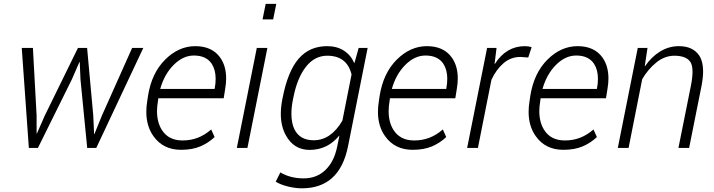

<svg xmlns="http://www.w3.org/2000/svg" viewBox="-20 -782 3777 1015"><path d="M489 0H441L405.5 -361.5L401.5 -454L400 -454.5L359.5 -361.5L180.5 0H132.5L95 -528.5H154L173.5 -171.5V-76H175L217 -171.5L392 -528.5H440.5L473 -171.5L477.5 -73H479L519 -171.5L678.5 -528.5H737.5Z M937 10Q842 10 791 -62.5Q753.5 -115 753.5 -191Q753.5 -218.5 758.5 -248.5L762.5 -275.5Q781.5 -395.5 853 -466.8Q924.5 -538 1012.5 -538Q1101.5 -538 1144.5 -477Q1175.5 -433 1175.5 -367Q1175.5 -341.5 1170.5 -312.5L1162.5 -262.5H817L815.5 -252Q810 -217.5 810 -195Q810 -137 834.5 -97Q869.5 -39.5 945 -39.5Q988.5 -39.5 1025.5 -53.8Q1062.5 -68 1096.5 -97.5L1114.5 -57.5Q1082 -26.5 1039.2 -8.2Q996.5 10 937 10ZM1114.5 -312Q1117.5 -329 1118.8 -340.2Q1120 -351.5 1120 -366Q1120 -412.5 1099.5 -444.5Q1070.5 -488.5 1005 -488.5Q947.5 -488.5 898 -438.8Q848.5 -389 827 -312Z M1288 0H1232L1337.5 -528.5H1393.5ZM1424 -679.5H1368L1384.5 -761.5H1440.5Z M1576 213.5Q1542 213.5 1503.2 204.2Q1464.5 195 1437.5 178.5L1462 129.5Q1515 161 1585.5 161Q1654 161 1700.2 116.8Q1746.5 72.5 1762.5 -7L1774 -63.5L1772.5 -64Q1711 10 1617.5 10.5Q1533.5 10.5 1491.5 -66Q1464.5 -114.5 1464.5 -180.5Q1464.5 -217 1473 -259.5Q1501 -406 1559.5 -472.5Q1616.5 -538 1709.5 -538Q1760.5 -538 1797.2 -514.8Q1834 -491.5 1852.5 -449.5H1854L1876 -528.5H1923.5L1819.5 -7Q1774.5 213.5 1576 213.5ZM1638.5 -40.5Q1729 -40.5 1790 -144L1838.5 -388.5Q1814 -487 1710.5 -487.5Q1643 -487.5 1597.2 -428.8Q1551.5 -370 1531.5 -269.5L1529.5 -259.5Q1520 -215.5 1520.5 -179Q1520.5 -131.5 1536.5 -98.5Q1565 -40.5 1638.5 -40.5Z M2161.5 10Q2066.5 10 2015.5 -62.5Q1978 -115 1978 -191Q1978 -218.5 1983 -248.5L1987 -275.5Q2006 -395.5 2077.5 -466.8Q2149 -538 2237 -538Q2326 -538 2369 -477Q2400 -433 2400 -367Q2400 -341.5 2395 -312.5L2387 -262.5H2041.5L2040 -252Q2034.5 -217.5 2034.5 -195Q2034.5 -137 2059 -97Q2094 -39.5 2169.5 -39.5Q2213 -39.5 2250 -53.8Q2287 -68 2321 -97.5L2339 -57.5Q2306.5 -26.5 2263.8 -8.2Q2221 10 2161.5 10ZM2339 -312Q2342 -329 2343.2 -340.2Q2344.5 -351.5 2344.5 -366Q2344.5 -412.5 2324 -444.5Q2295 -488.5 2229.5 -488.5Q2172 -488.5 2122.5 -438.8Q2073 -389 2051.5 -312Z M2506.5 0H2449.5L2555 -528.5H2605L2594.5 -444.5L2596 -444Q2656 -538 2755 -538Q2774.5 -538 2790.5 -532.5L2772.5 -478L2731.5 -481Q2680.5 -481 2642 -448Q2603.5 -415 2578 -360.5Z M2958 10Q2863 10 2812 -62.5Q2774.5 -115 2774.5 -191Q2774.5 -218.5 2779.5 -248.5L2783.5 -275.5Q2802.5 -395.5 2874 -466.8Q2945.5 -538 3033.5 -538Q3122.5 -538 3165.5 -477Q3196.5 -433 3196.5 -367Q3196.5 -341.5 3191.5 -312.5L3183.5 -262.5H2838L2836.5 -252Q2831 -217.5 2831 -195Q2831 -137 2855.5 -97Q2890.5 -39.5 2966 -39.5Q3009.5 -39.5 3046.5 -53.8Q3083.5 -68 3117.5 -97.5L3135.5 -57.5Q3103 -26.5 3060.2 -8.2Q3017.5 10 2958 10ZM3135.5 -312Q3138.5 -329 3139.8 -340.2Q3141 -351.5 3141 -366Q3141 -412.5 3120.5 -444.5Q3091.5 -488.5 3026 -488.5Q2968.5 -488.5 2919 -438.8Q2869.5 -389 2848 -312Z M3623 0H3566.5L3632 -326.5Q3641 -371.5 3641 -402.5Q3641 -438.5 3629 -455.5Q3607 -487 3545.5 -487.5Q3494 -487.5 3449.8 -451.8Q3405.5 -416 3375 -363.5L3303 0H3246L3351.5 -528.5H3403L3388.5 -432.5L3390 -432Q3423.5 -481.5 3469.8 -509.8Q3516 -538 3569 -538Q3643.5 -538 3677 -487.5Q3697 -456.5 3697 -404.5Q3697 -371 3688.5 -327.5Z"/></svg>

Font: Roberto Sans Light
Style: Italic
Weight: 300
Italic angle: -11°
Designer: Google
Version: Version 1.00;June 11, 2020;FontCreator 12.0.0.2522 64-bit; t